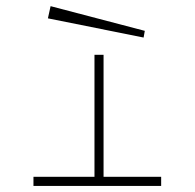

<svg xmlns="http://www.w3.org/2000/svg" viewBox="-20 -610 640 630"><path d="M146 -589.8 137.2 -549.8 451.2 -486.8 455.1 -508.8ZM319.8 -430.2H290V-29.8H89.8V0H508.8V-29.8H319.8Z"/></svg>

Font: Compagnon Light
Style: Regular
Weight: 400
Designer: Juliette Duhe, Lea Pradine
Foundry: Velvetyne Type Foundry
Version: Version 1.000;PS 001.000;hotconv 1.0.88;makeotf.lib2.5.64775